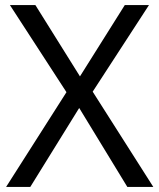

<svg xmlns="http://www.w3.org/2000/svg" viewBox="-20 -734 626 754"><path d="M582 0H480L291 -310L99 0H4L241 -372L19 -714H119L294 -434L470 -714H565L344 -374Z"/></svg>

Font: Noto Sans Old Italic
Style: Regular
Weight: 400
Designer: Monotype Design Team
Foundry: Monotype Imaging Inc.
Version: Version 2.003; ttfautohint (v1.8.4.7-5d5b)